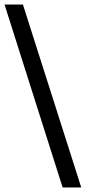

<svg xmlns="http://www.w3.org/2000/svg" viewBox="-43 -770 378 846"><path d="M233 56 -23 -750H58L315 56Z"/></svg>

Font: Muli Medium
Style: Regular
Weight: 500
Designer: Vernon Adams
Foundry: Vernon Adams
Version: Version 2.100; ttfautohint (v1.8.1.43-b0c9)